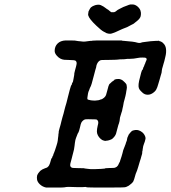

<svg xmlns="http://www.w3.org/2000/svg" viewBox="-20 -823 768 864"><path d="M275 -641Q278 -641 297 -641Q316 -641 316.5 -640.5Q317 -640 332 -638Q340 -637 343 -637Q355 -635 363 -636Q374 -638 386 -639Q395 -639 396 -640Q397 -641 461.5 -641Q526 -641 527 -641Q530 -639 539 -639Q583 -636 598 -631Q605 -629 611 -630Q616 -631 616 -631L617 -632Q618 -632 622.5 -633Q627 -634 630 -634Q633 -634 638 -635Q657 -638 680 -639Q694 -639 694 -639L692 -640L690 -641L693 -640Q696 -640 698 -639H701H698H695L697 -638Q700 -638 706 -635Q712 -632 715 -628Q725 -619 727 -603Q729 -586 724 -567Q722 -561 721.5 -556.5Q721 -552 719.5 -548Q718 -544 715.5 -534.5Q713 -525 712 -522Q709 -514 708 -504Q708 -498 706 -492Q704 -486 703 -482Q702 -478 698 -464Q694 -450 692 -444Q688 -429 683 -420Q681 -416 676 -411Q655 -391 632 -399Q624 -402 616 -411Q608 -418 605 -426Q600 -440 610 -475Q612 -482 615 -495Q619 -508 620 -508Q622 -508 624 -515Q624 -518 625 -519Q626 -520 627 -522.5Q628 -525 629 -527.5Q630 -530 630 -530.5Q630 -531 631 -533Q632 -535 633 -537Q634 -539 635 -543Q641 -555 640 -558Q639 -561 635 -563Q632 -564 620.5 -564Q609 -564 605 -563Q581 -558 561 -558Q555 -558 552 -558Q542 -556 525 -556Q516 -556 512 -555Q508 -554 475 -553.5Q442 -553 439 -553Q432 -553 427 -549Q418 -542 414 -528Q413 -521 412.5 -519.5Q412 -518 409 -508Q406 -498 404 -489Q401 -480 400 -474Q391 -439 389 -436Q388 -434 387 -432Q385 -429 381 -417Q379 -412 378 -410Q377 -408 376 -402Q372 -380 373.5 -377Q375 -374 383 -373Q387 -372 389.5 -371.5Q392 -371 400.5 -370.5Q409 -370 414 -371Q419 -372 423 -372L430 -374Q429 -374 432 -375Q440 -376 448 -383Q454 -388 457 -395Q458 -398 462.5 -414.5Q467 -431 468 -435Q472 -446 474 -446Q475 -446 479.5 -451Q484 -456 484.5 -456Q485 -456 486 -456.5Q487 -457 491 -460Q495 -463 495 -464Q494 -465 504 -467Q525 -471 541 -453Q548 -446 549 -443Q549 -442 550 -438Q552 -430 550 -421Q549 -418 548.5 -413Q548 -408 547 -403Q546 -398 544.5 -391Q543 -384 540.5 -375.5Q538 -367 537 -363Q536 -354 534 -346Q532 -339 531 -333Q530 -324 526 -314Q524 -309 520 -294Q519 -290 519 -286Q519 -280 515 -267Q513 -263 510 -251Q505 -230 502 -221Q498 -210 488 -201Q485 -197 479 -195Q470 -191 462 -190Q457 -190 456 -189Q454 -188 445 -191Q443 -192 440 -193Q427 -201 420 -215Q416 -223 416 -232Q416 -242 420 -259Q424 -272 421 -278Q419 -283 415 -285Q412 -286 399 -286Q371 -287 364 -286Q358 -285 352 -279Q348 -275 346 -271Q343 -265 340 -250Q336 -233 333 -227Q331 -225 329 -220Q323 -205 322 -202Q319 -195 317 -180Q316 -168 315.5 -167Q315 -166 314.5 -160.5Q314 -155 313 -150.5Q312 -146 309.5 -136.5Q307 -127 306 -123Q305 -119 303 -111Q301 -103 299 -96Q294 -80 297 -74Q300 -70 304 -68Q306 -67 331 -66.5Q356 -66 357 -66Q358 -65 377 -63Q382 -63 387 -62Q393 -62 410 -62Q427 -62 435 -63Q442 -64 446 -64Q453 -64 455 -66Q456 -66 474 -67Q492 -67 496 -68Q500 -69 506 -73Q512 -78 515 -87Q517 -92 518 -93Q520 -95 521 -101Q522 -104 523 -107Q524 -110 527 -119Q530 -129 531 -133Q532 -139 534.5 -147Q537 -155 538.5 -157.5Q540 -160 541.5 -165Q543 -170 543.5 -170.5Q544 -171 545 -174Q546 -177 547 -181Q552 -192 552 -198Q552 -202 557 -212Q559 -217 559 -217Q559 -217 561.5 -220Q564 -223 564 -223.5Q564 -224 567 -227Q572 -231 571.5 -231.5Q571 -232 574 -234Q581 -237 589 -238Q605 -240 621 -227Q630 -219 634 -207Q636 -201 634 -195Q632 -185 628 -176Q624 -167 622 -151Q622 -146 621 -144Q620 -142 620 -136.5Q620 -131 618.5 -127.5Q617 -124 616 -119Q615 -114 613 -108Q611 -102 610 -99Q609 -96 607 -89Q605 -82 602 -72Q596 -52 593.5 -47.5Q591 -43 587 -28Q584 -16 580 -7Q578 -3 571.5 3Q565 9 559.5 12.5Q554 16 549.5 17.5Q545 19 545 19Q543 21 467 21Q371 21 370 20Q369 17 352 19Q348 19 324.5 19Q301 19 290 18Q277 18 270 20Q268 21 230 21Q192 21 188 21Q172 18 160 7Q150 -2 147 -13Q146 -17 146 -23.5Q146 -30 147 -33Q151 -44 161 -54Q169 -61 183 -66Q190 -68 193 -70Q199 -75 201 -79Q204 -83 211 -109Q212 -110 212 -110.5Q212 -111 213 -111Q213 -111 214.5 -113.5Q216 -116 216 -118Q216 -120 217 -121Q220 -123 220 -127Q220 -128 220 -128Q220 -128 220.5 -129.5Q221 -131 223 -135Q225 -139 227.5 -147Q230 -155 234 -167Q239 -182 240 -191Q240 -195 241 -201Q242 -207 242.5 -212Q243 -217 243 -220Q245 -227 244 -227Q243 -228 248 -246Q250 -252 252.5 -261.5Q255 -271 256.5 -278Q258 -285 261 -295Q264 -305 266 -312Q268 -319 270.5 -330Q273 -341 273.5 -341.5Q274 -342 279 -360Q283 -378 286 -388Q292 -411 294 -419Q300 -440 301 -440Q303 -440 304 -447Q305 -449 305 -450Q309 -453 311 -469Q311 -472 312.5 -477.5Q314 -483 314 -486Q313 -490 318 -508Q320 -514 322.5 -524.5Q325 -535 325 -539Q325 -545 321 -549Q317 -553 294 -553Q275 -554 269 -554Q250 -556 236 -572Q226 -583 226 -594Q226 -614 239 -627Q252 -640 275 -641ZM587 -801Q599 -796 607 -785Q613 -777 614 -767Q615 -760 613 -750Q610 -739 596 -728Q590 -724 586.5 -720.5Q583 -717 579 -715Q575 -713 571 -711Q548 -698 542 -697Q538 -696 533 -693.5Q528 -691 525 -690Q515 -686 501 -679Q493 -676 486.5 -673.5Q480 -671 475 -671Q467 -671 459 -674Q454 -676 446 -681Q442 -684 441 -684Q439 -684 414 -707Q381 -738 377 -754Q376 -757 376.5 -758Q377 -759 377.5 -765.5Q378 -772 378.5 -772Q379 -772 381 -776.5Q383 -781 384 -782.5Q385 -784 387 -787Q389 -790 391 -791Q393 -792 395.5 -794Q398 -796 398.5 -796Q399 -796 402 -797Q407 -800 414 -801Q429 -804 439 -797Q442 -795 445 -794Q448 -792 455 -787Q458 -784 461 -782.5Q464 -781 467 -779Q477 -770 481 -768Q482 -768 488 -768H493L498 -770Q502 -772 505 -775Q508 -778 518 -783Q539 -794 544 -795Q547 -796 552 -798Q561 -802 567 -803Q571 -803 571.5 -803Q572 -803 576.5 -803Q581 -803 587 -801Z"/></svg>

Font: TT2020 Style E
Style: Italic
Weight: 400
Italic angle: -15°
Version: Version 0.2.000